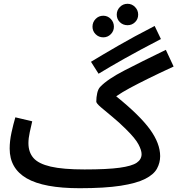

<svg xmlns="http://www.w3.org/2000/svg" viewBox="-20 -972 936 1013"><path d="M400 21Q211 21 121 -31Q31 -83 31 -188Q31 -228 40.5 -272Q50 -316 61 -353L150 -332Q144 -307 137 -274.5Q130 -242 130 -217Q130 -169 156.5 -138.5Q183 -108 247.5 -93Q312 -78 426 -78Q546 -78 611 -87Q676 -96 701.5 -113.5Q727 -131 727 -159Q727 -179 710.5 -210.5Q694 -242 644 -291Q609 -326 573 -355.5Q537 -385 512.5 -406Q488 -427 488 -436Q488 -459 493 -481Q498 -503 509 -514Q547 -554 636 -600Q725 -646 855 -709L896 -621Q816 -584 760.5 -556.5Q705 -529 665 -507.5Q625 -486 593 -464Q718 -363 771.5 -289Q825 -215 825 -148Q825 -113 808 -82Q791 -51 745.5 -28Q700 -5 616.5 8Q533 21 400 21ZM500 -583 460 -646Q521 -683 603 -730.5Q685 -778 796 -835L829 -766Q717 -708 638 -663.5Q559 -619 500 -583ZM653 -839Q629 -839 612.5 -855Q596 -871 596 -895Q596 -918 612.5 -935Q629 -952 653 -952Q676 -952 692.5 -935Q709 -918 709 -895Q709 -871 692.5 -855Q676 -839 653 -839ZM525 -775Q501 -775 484.5 -791.5Q468 -808 468 -831Q468 -855 484.5 -872Q501 -889 525 -889Q548 -889 564.5 -872Q581 -855 581 -831Q581 -808 564.5 -791.5Q548 -775 525 -775Z"/></svg>

Font: Noto Sans Arabic Med
Style: Regular
Weight: 500
Designer: Monotype Design Team, Nadine Chahine, Nizar Qandah and Khaled Hosny
Foundry: Monotype Imaging Inc.
Version: Version 2.012; ttfautohint (v1.8.4.7-5d5b)